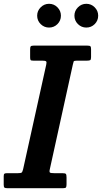

<svg xmlns="http://www.w3.org/2000/svg" viewBox="-60 -990 537 1010"><path d="M-40.5 -18.5V-63Q-40.5 -73.5 -36.8 -76.2Q-33 -79 -23 -79H33.5Q49.5 -79 53.8 -82.2Q58 -85.5 61.5 -99.5L183 -649Q186.5 -663.5 182.5 -667.2Q178.5 -671 161 -671H115Q103.5 -671 101 -674.2Q98.5 -677.5 98.5 -689V-730.5Q98.5 -742.5 101.8 -746.2Q105 -750 117 -750H400Q412 -750 415.5 -746.5Q419 -743 419 -731V-689.5Q419 -677 415 -674Q411 -671 398.5 -671H345Q329.5 -671 327.5 -666.5Q325.5 -662 323 -649.5L202 -99.5Q198.5 -85 203.2 -82Q208 -79 226 -79H268Q283 -79 286.5 -75Q290 -71 290 -56V-21Q290 -8 287 -4Q284 0 271.5 0H-20.5Q-33 0 -36.8 -3.2Q-40.5 -6.5 -40.5 -18.5ZM394 -845Q368.5 -845 350 -863.2Q331.5 -881.5 331.5 -907.5Q331.5 -933 350 -951.5Q368.5 -970 394 -970Q420 -970 438.2 -951.5Q456.5 -933 456.5 -907.5Q456.5 -881.5 438.2 -863.2Q420 -845 394 -845ZM198 -845Q172.5 -845 154 -863.2Q135.5 -881.5 135.5 -907.5Q135.5 -933 154 -951.5Q172.5 -970 198 -970Q224 -970 242.2 -951.5Q260.5 -933 260.5 -907.5Q260.5 -881.5 242.2 -863.2Q224 -845 198 -845Z"/></svg>

Font: Besley* Narrow Semi
Style: Italic
Weight: 600
Width: 4
Italic angle: -13°
Designer: Owen Earl
Foundry: indestructible type*
Version: Version 3.000; ttfautohint (v1.8.3)